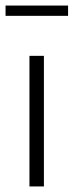

<svg xmlns="http://www.w3.org/2000/svg" viewBox="-26 -671 265 691"><path d="M80 0V-470H132V0ZM219 -651V-614H-6V-651Z"/></svg>

Font: Mukta Malar ExtraLight
Style: Regular
Weight: 275
Designer: Aadarsh Rajan, Girish Dalvi, Yashodeep Gholap
Foundry: Ek Type
Version: Version 2.538;PS 1.000;hotconv 16.6.51;makeotf.lib2.5.65220;